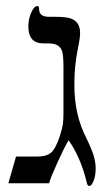

<svg xmlns="http://www.w3.org/2000/svg" viewBox="-20 -609 370 638"><path d="M297.9 -48.8Q297.9 -26.4 291.3 -8.8Q284.7 8.8 276.9 8.8Q271.5 8.8 269.5 2Q267.6 -4.9 266.1 -11.2Q247.1 -86.4 208 -143.1Q192.9 -117.7 170.7 -68.4Q148.4 -19 143.1 0H7.8L33.2 -88.9H106Q133.8 -88.9 149.4 -101.6Q165 -114.3 179.2 -158.2Q187.5 -184.6 189.2 -198Q190.9 -211.4 190.9 -237.8V-384.8Q190.9 -425.3 186.3 -439Q181.6 -452.6 170.7 -458.7Q159.7 -464.8 139.2 -464.8H124Q74.2 -464.8 74.2 -521Q74.2 -545.4 83.7 -567.1Q93.3 -588.9 104 -588.9Q109.9 -588.9 109.9 -579.1Q109.9 -553.2 142.1 -553.2H161.1Q198.7 -553.2 214.4 -547.9Q230 -542.5 238 -530.8Q246.1 -519 246.1 -499Q246.1 -485.8 243.2 -470.9Q240.2 -456.1 236.6 -436Q232.9 -416 230 -389.4Q227.1 -362.8 227.1 -326.2Q227.1 -226.6 267.1 -149.9Q286.1 -110.4 292 -89.4Q297.9 -68.4 297.9 -48.8Z"/></svg>

Font: Times New Roman
Style: Regular
Weight: 400
Designer: Steve Matteson
Foundry: Ascender Corporation
Version: Version 2.00.3